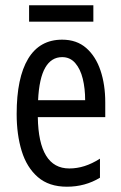

<svg xmlns="http://www.w3.org/2000/svg" viewBox="-20 -696 458 726"><path d="M215 -546Q270 -546 306 -514.5Q342 -483 360 -429.5Q378 -376 378 -309V-253H123Q126 -59 242 -59Q271 -59 299.5 -68Q328 -77 358 -96V-24Q302 10 233 10Q165 10 123 -26.5Q81 -63 62 -125Q43 -187 43 -265Q43 -402 86.5 -474Q130 -546 215 -546ZM215 -480Q174 -480 151 -440Q128 -400 124 -317H302Q302 -361 293 -398Q284 -435 264.5 -457.5Q245 -480 215 -480ZM333 -676V-614H90V-676Z"/></svg>

Font: Noto Sans Tamil ExtraCondensed
Style: Regular
Weight: 400
Width: 2
Designer: Jelle Bosma - Monotype Design Team
Foundry: Monotype Imaging Inc.
Version: Version 2.004; ttfautohint (v1.8.4.7-5d5b)